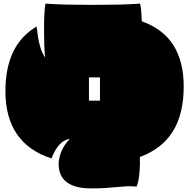

<svg xmlns="http://www.w3.org/2000/svg" viewBox="-20 -874 1048 1064"><path d="M483 170Q396 170 350.5 136Q305 102 305 35Q305 4 319.5 -33Q334 -70 367 -105Q336 -99 315.5 -78.5Q295 -58 283 -34.5Q271 -11 265 4Q10 -79 10 -369Q10 -626 183 -727Q185 -706 189.5 -675Q194 -644 203.5 -612Q213 -580 230 -555Q227 -580 225.5 -622Q224 -664 224 -710.5Q224 -757 226 -796Q228 -835 232 -854Q283 -850 351 -848.5Q419 -847 493 -847Q567 -847 636 -848.5Q705 -850 756 -854Q760 -840 762.5 -812Q765 -784 766 -756Q885 -713 941.5 -622.5Q998 -532 998 -395Q998 -241 937 -144.5Q876 -48 755 -4Q757 40 752.5 87Q748 134 737 160Q704 157 679.5 158.5Q655 160 629.5 162.5Q604 165 570 167.5Q536 170 483 170ZM473 -316H534V-445H473Z"/></svg>

Font: Oi
Style: Regular
Weight: 400
Designer: Kostas Bartsokas, Mohamad Dakak
Foundry: Foundry5
Version: Version 4.000